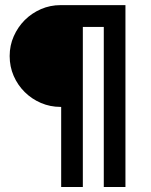

<svg xmlns="http://www.w3.org/2000/svg" viewBox="-20 -735 594 757"><path d="M389.2 2.4V-628.9H306.6V2.4H221.2V-313.5H218.8Q177.7 -313.5 141.4 -329.1Q105 -344.7 77.4 -372.1Q49.8 -399.4 33.9 -435.8Q18.1 -472.2 18.1 -514.2Q18.1 -555.7 34.2 -592Q50.3 -628.4 77.6 -655.8Q105 -683.1 141.4 -699Q177.7 -714.8 218.8 -714.8H474.6V2.4Z"/></svg>

Font: Proletarsk
Style: Regular
Weight: 400
Designer: Peter Wiegel, original typeface by Carl Albert Fahrenwaldt 1901
Foundry: Peter Wiegel
Version: Version 1.000 2010 initial release